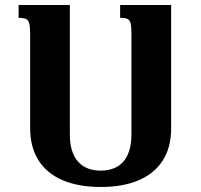

<svg xmlns="http://www.w3.org/2000/svg" viewBox="-20 -734 801 764"><path d="M458 -714H661V-223Q661 -148 628 -96Q595 -44 532.5 -17Q470 10 381 10Q292 10 229 -17Q166 -44 133 -96.5Q100 -149 100 -223V-600Q100 -627 96.5 -640.5Q93 -654 83.5 -658.5Q74 -663 54 -663V-714H258V-198Q258 -128 290 -91.5Q322 -55 381 -55Q420 -55 447.5 -71.5Q475 -88 489 -120Q503 -152 503 -198V-600Q503 -627 500 -640.5Q497 -654 487.5 -658.5Q478 -663 458 -663Z"/></svg>

Font: Noto Serif Armenian
Style: Bold
Weight: 700
Version: Version 2.007